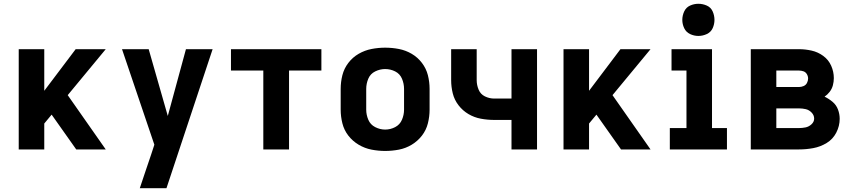

<svg xmlns="http://www.w3.org/2000/svg" viewBox="-20 -790 4504 1015"><path d="M79 0H214V-137L253 -184L383 0H539L338 -287L539 -530H380L214 -310V-530H79Z M719 205H860L1104 -530H963L867 -177L766 -530H625L796 -25L779 27Q764 71 749 115.5Q734 160 719 205Z M1372 0H1508V-417H1679V-530H1201V-417H1372Z M2016 8Q2053 8 2089 1Q2125 -6 2156.5 -25Q2188 -44 2210.5 -73Q2233 -102 2242 -138Q2251 -174 2251 -210V-320Q2251 -357 2242 -392.5Q2233 -428 2210.5 -457.5Q2188 -487 2156.5 -505.5Q2125 -524 2089 -531Q2053 -538 2016 -538Q1980 -538 1944 -531Q1908 -524 1876 -505.5Q1844 -487 1821.5 -457.5Q1799 -428 1790 -392.5Q1781 -357 1781 -320V-210Q1781 -174 1790 -138Q1799 -102 1821.5 -73Q1844 -44 1876 -25Q1908 -6 1944 1Q1980 8 2016 8ZM2016 -105Q1989 -105 1963.5 -118Q1938 -131 1927 -157Q1916 -183 1916 -210V-320Q1916 -348 1927 -374Q1938 -400 1963.5 -412.5Q1989 -425 2016 -425Q2044 -425 2069 -412.5Q2094 -400 2105 -374Q2116 -348 2116 -320V-210Q2116 -183 2105 -157Q2094 -131 2069 -118Q2044 -105 2016 -105Z M2684 0H2819V-530H2684V-269H2592Q2567 -269 2543.5 -280.5Q2520 -292 2510 -316.5Q2500 -341 2500 -366V-530H2365V-366Q2365 -331 2373.5 -296.5Q2382 -262 2404 -233.5Q2426 -205 2456.5 -187Q2487 -169 2522 -162.5Q2557 -156 2592 -156H2684Z M2959 0H3094V-137L3133 -184L3263 0H3419L3218 -287L3419 -530H3260L3094 -310V-530H2959Z M3521 0H3823V-113H3744V-530H3530V-417H3609V-113H3521ZM3672 -600Q3695 -600 3716.5 -610Q3738 -620 3747.5 -641Q3757 -662 3757 -685Q3757 -708 3747.5 -729.5Q3738 -751 3716.5 -760.5Q3695 -770 3672 -770Q3649 -770 3628 -760.5Q3607 -751 3597 -729.5Q3587 -708 3587 -685Q3587 -662 3597 -641Q3607 -620 3628 -610Q3649 -600 3672 -600Z M3949 0H4204Q4242 0 4279.5 -7Q4317 -14 4350 -34Q4383 -54 4401 -89Q4419 -124 4419 -162Q4419 -187 4410 -211Q4401 -235 4381.5 -251.5Q4362 -268 4339 -279Q4354 -289 4366 -304.5Q4378 -320 4383 -339Q4388 -358 4388 -377Q4388 -411 4374 -442.5Q4360 -474 4332 -494.5Q4304 -515 4270.5 -522.5Q4237 -530 4204 -530H3949ZM4084 -330V-417H4204Q4216 -417 4227.5 -413Q4239 -409 4245.5 -398Q4252 -387 4252 -375Q4252 -363 4246 -351.5Q4240 -340 4228 -335Q4216 -330 4204 -330ZM4084 -113V-217H4204Q4222 -217 4239.5 -213Q4257 -209 4270.5 -195Q4284 -181 4284 -163Q4284 -146 4270 -133Q4256 -120 4238.5 -116.5Q4221 -113 4204 -113Z"/></svg>

Font: Iosevka Sparkle Extrabold
Style: Regular
Weight: 800
Designer: Belleve Invis
Foundry: Belleve Invis
Version: Version 4.5.0; ttfautohint (v1.8.3)